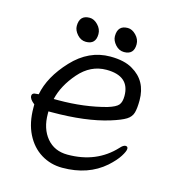

<svg xmlns="http://www.w3.org/2000/svg" viewBox="-98 -705 740 807"><g transform="rotate(15 272.0 -301.5)"><path d="M245 18Q194 18 152.5 -7.5Q111 -33 87 -81Q63 -129 63 -195V-209Q41 -226 41 -240Q41 -254 60 -254L70 -255Q85 -334 156 -410Q227 -486 320 -486Q382 -486 418 -464Q486 -425 486 -340Q486 -306 480.5 -286Q475 -266 455 -253.5Q435 -241 390 -227Q290 -196 141 -196H128V-186Q128 -121 161.5 -81Q195 -41 252 -41Q378 -41 456 -125Q469 -140 479 -140Q489 -140 489 -129.5Q489 -119 474.5 -96Q460 -73 430 -46Q357 18 245 18ZM136 -252H156Q268 -252 363 -278Q399 -289 409.5 -302Q420 -315 420 -341Q420 -428 319 -428Q250 -428 200 -370.5Q150 -313 136 -252ZM204 -519Q182 -519 166 -537Q150 -555 150 -574Q150 -621 194 -621Q213 -621 230 -603.5Q247 -586 247 -564Q247 -519 204 -519ZM370 -519Q348 -519 332 -537Q316 -555 316 -574Q316 -621 360 -621Q379 -621 396 -603.5Q413 -586 413 -564Q413 -519 370 -519Z"/></g></svg>

Font: LXGW WenKai TC
Style: Regular
Weight: 400
Designer: LXGW / Fontworks Inc.
Foundry: LXGW / Fontworks Inc.
Version: Version 1.330